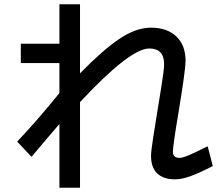

<svg xmlns="http://www.w3.org/2000/svg" viewBox="-20 -829 1040 895"><path d="M972 -55Q912 -24 870 -8.5Q828 7 796 7Q742 7 713 -20.5Q684 -48 684 -103Q684 -122 693.5 -184Q703 -246 714 -313Q717 -331 731 -417.5Q745 -504 745 -530Q745 -603 676 -603Q586 -603 353 -353V46H257V-251L203 -188Q143 -118 127 -98L60 -169Q148 -261 257 -395V-535H77V-625H257V-809H353V-487Q454 -591 533 -645.5Q612 -700 684 -700Q759 -700 802 -659Q845 -618 845 -545Q845 -504 812 -304Q786 -150 786 -121Q786 -93 817 -93Q831 -93 860.5 -105.5Q890 -118 948 -147Z"/></svg>

Font: IBM Plex Sans JP Medm
Style: Regular
Weight: 500
Designer: Mike Abbink; Paul van der Laan; Pieter van Rosmalen; Wujin Sim; Yejin Wi; Jinhee Kim; Boomi Park; Yona Kim; Kichan Ma
Foundry: Sandoll Inc.
Version: Version 1.002